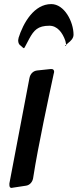

<svg xmlns="http://www.w3.org/2000/svg" viewBox="-20 -919 380 940"><path d="M340 -749C340 -813 295 -899 231 -899C147 -899 94 -808 70 -731L71 -732C70 -728 69 -725 69 -723C69 -716 70 -705 77 -699L75 -700C79 -697 83 -695 84 -693L90 -688L88 -689C93 -685 96 -683 97 -683C98 -683 101 -686 104 -693C111 -707 118 -719 123 -729C146 -771 165 -793 222 -793C260 -793 286 -760 300 -719L303 -705C303 -703 303 -702 304 -700L298 -695C298 -695 300 -694 301 -694C303 -694 304 -696 304 -700L313 -708C326 -718 340 -731 340 -749ZM162 -574C143 -572 128 -558 124 -536L26 -21C26 -19 26 -16 26 -13C26 -5 29 1 36 1C37 1 39 1 42 0L108 -10C127 -13 141 -30 143 -52C166 -202 221 -455 243 -558C244 -561 245 -565 245 -568C245 -575 241 -581 233 -581H228Z"/></svg>

Font: Bangerz
Style: Regular
Weight: 400
Designer: vernon adams
Foundry: Vernon Adams
Version: Version 2.10;December 28, 2023;FontCreator 13.0.0.2683 64-bi